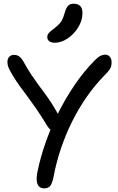

<svg xmlns="http://www.w3.org/2000/svg" viewBox="-20 -1010 644 1044"><path d="M220 14.4Q203.2 14.4 192.6 4.2Q182 -6 179.8 -27.5Q177.6 -49 185 -81.8Q199.4 -152.4 226.9 -231.7Q254.4 -311 294 -390.7Q333.6 -470.4 383.8 -545Q434 -619.6 493.8 -680.6Q514.2 -700.8 527.2 -706.9Q540.2 -713 552.2 -713Q562.2 -713 569.7 -708.1Q577.2 -703.2 582 -694Q586.8 -684.8 586.8 -671.4Q586.8 -658.2 583.9 -648.2Q581 -638.2 572 -626.5Q563 -614.8 543.8 -595.8Q493 -543.2 449.5 -480.3Q406 -417.4 371.3 -347.4Q336.6 -277.4 311.2 -202Q285.8 -126.6 271.2 -48.8Q263.8 -11.4 252.5 1.5Q241.2 14.4 220 14.4ZM280.8 -295.6Q266.6 -295.6 256 -303.6Q245.4 -311.6 237.2 -325.2Q203.8 -380 177.9 -417.5Q152 -455 130.7 -483.4Q109.4 -511.8 89.4 -539.2Q69.4 -566.6 47.6 -602.4Q31.8 -629.6 26.1 -643.2Q20.4 -656.8 20.4 -672.6Q20.4 -690.4 30.2 -701Q40 -711.6 56.4 -711.6Q72.2 -711.6 84 -703.5Q95.8 -695.4 107.4 -675.4Q130 -634.2 149.7 -604.7Q169.4 -575.2 187.6 -550.6Q205.8 -526 224.9 -500.3Q244 -474.6 264.3 -442.6Q284.6 -410.6 308.4 -365.4Q312.8 -356 314.4 -344.1Q316 -332.2 313.2 -321.1Q310.4 -310 302.5 -302.8Q294.6 -295.6 280.8 -295.6ZM278 -777.6Q258.4 -777.6 247.7 -786.1Q237 -794.6 237 -808Q237 -822.6 247.7 -833Q258.4 -843.4 278.2 -858.4Q304 -878.6 314.3 -895.9Q324.6 -913.2 332.2 -941.6Q340.6 -970.2 351.7 -980Q362.8 -989.8 378.6 -989.8Q404.4 -989.8 416.4 -977.1Q428.4 -964.4 428.4 -939.6Q428.4 -898.8 405.4 -861.5Q382.4 -824.2 347.8 -800.9Q313.2 -777.6 278 -777.6Z"/></svg>

Font: Shantell Sans Light
Style: Regular
Weight: 300
Designer: Stephen Nixon, Anya Danilova, Shantell Martin
Foundry: Arrow Type
Version: Version 1.011;[c5ecc13dd]